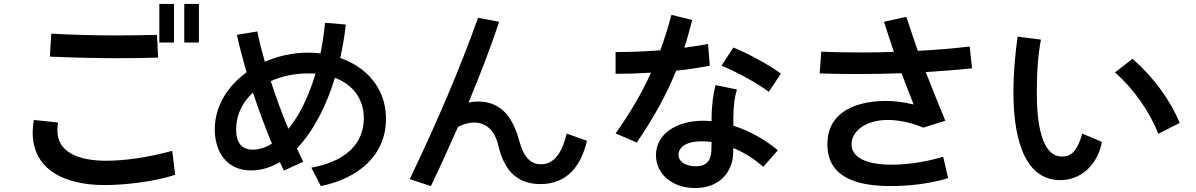

<svg xmlns="http://www.w3.org/2000/svg" viewBox="-20 -885 6040 970"><path d="M239 -715 232 -599C347 -594 466 -591 570 -591C636 -591 724 -592 779 -594L773 -709C715 -707 628 -706 558 -706C459 -706 348 -709 239 -715ZM145 -217C145 -26 308 50 509 50C605 50 758 34 865 -2L850 -123C717 -87 606 -73 515 -73C373 -73 270 -119 270 -224C270 -238 271 -252 273 -266L151 -279C147 -258 145 -237 145 -217ZM785 -670H859V-865H785ZM911 -670H985V-865H911Z M1537 -619C1459 -619 1384 -602 1318 -573C1303 -625 1290 -676 1280 -726L1177 -709C1190 -648 1207 -585 1226 -520C1128 -449 1065 -346 1065 -232C1065 -127 1118 -22 1253 -24C1303 -25 1350 -40 1394 -66C1401 -51 1407 -37 1414 -23L1512 -68C1501 -89 1491 -112 1480 -135C1561 -220 1628 -346 1672 -492C1762 -458 1818 -387 1818 -287C1818 -159 1726 -69 1553 -38L1601 55C1789 17 1930 -99 1930 -285C1930 -440 1831 -546 1699 -592C1711 -647 1721 -703 1727 -761L1622 -770C1617 -715 1609 -664 1599 -615C1579 -618 1558 -619 1537 -619ZM1173 -232C1173 -304 1204 -368 1258 -417C1287 -329 1320 -241 1354 -159C1323 -140 1292 -130 1261 -129C1204 -128 1173 -159 1173 -232ZM1348 -475C1402 -500 1467 -514 1538 -514C1550 -514 1562 -514 1574 -513C1539 -394 1491 -300 1437 -234C1405 -310 1375 -392 1348 -475Z M2502 -775 2395 -795C2302 -534 2191 -275 2050 20L2157 55C2206 -47 2251 -147 2294 -244C2321 -258 2348 -266 2375 -266C2437 -266 2480 -224 2497 -152C2525 -31 2586 45 2711 45C2845 45 2917 -48 2945 -174L2843 -210C2818 -107 2776 -55 2713 -55C2658 -55 2625 -94 2603 -175C2569 -298 2509 -372 2394 -372C2378 -372 2362 -370 2347 -367C2406 -507 2457 -642 2502 -775Z M3477 -784 3372 -810C3356 -748 3337 -688 3316 -631C3241 -625 3164 -622 3090 -622V-512C3148 -512 3209 -514 3269 -518C3221 -412 3162 -312 3090 -211L3197 -165C3283 -290 3347 -407 3396 -528C3456 -534 3514 -543 3566 -553L3557 -663C3520 -656 3479 -649 3437 -644C3452 -689 3465 -736 3477 -784ZM3294 -101C3294 -4 3378 65 3492 65C3623 65 3682 -25 3684 -110C3684 -116 3684 -126 3685 -137C3736 -116 3788 -85 3836 -42L3910 -126C3835 -188 3756 -227 3685 -250V-285C3685 -357 3692 -395 3703 -433L3595 -455C3585 -417 3575 -358 3575 -285V-273C3559 -274 3545 -275 3531 -275C3402 -275 3294 -211 3294 -101ZM3408 -103C3408 -136 3438 -171 3526 -171C3542 -171 3558 -170 3575 -168C3575 -150 3574 -135 3574 -125C3572 -72 3548 -45 3495 -45C3452 -45 3408 -63 3408 -103ZM3625 -553C3697 -524 3802 -468 3864 -421L3925 -513C3864 -559 3757 -616 3685 -645Z M4559 -800 4446 -775C4463 -721 4480 -671 4496 -623C4443 -621 4391 -620 4339 -620C4275 -620 4192 -621 4129 -624L4121 -514C4173 -512 4253 -511 4308 -511C4381 -511 4458 -512 4535 -515C4554 -463 4574 -411 4596 -357C4540 -371 4494 -375 4455 -375C4326 -375 4160 -332 4160 -156C4160 8 4302 55 4480 55C4555 55 4667 47 4770 15L4745 -93C4638 -61 4544 -53 4485 -53C4359 -53 4282 -88 4282 -156C4282 -221 4352 -279 4465 -279C4507 -279 4570 -271 4643 -241V-240H4644L4756 -275C4719 -365 4687 -444 4657 -521C4739 -526 4818 -532 4891 -540L4879 -650C4795 -640 4706 -633 4617 -628C4598 -682 4579 -738 4559 -800Z M5239 -685 5121 -700C5110 -620 5100 -526 5100 -416C5100 -234 5136 25 5337 25C5437 25 5524 -47 5547 -168L5448 -210C5420 -114 5387 -94 5346 -94C5239 -94 5218 -270 5218 -418C5218 -525 5225 -614 5239 -685ZM5613 -519C5714 -430 5789 -317 5832 -209L5940 -264C5888 -387 5807 -494 5702 -588Z"/></svg>

Font: KT Kiyosuna Sans Bold
Style: Regular
Weight: 700
Designer: [Zen Kaku Gothic] Yoshimichi Ohira
Version: Version 1.010;Glyphs 3.1.2 (3151)